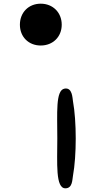

<svg xmlns="http://www.w3.org/2000/svg" viewBox="-20 -1044 510 1042"><path d="M336 -22C374 -23 372 -69 376 -90C396 -200 396 -385 376 -495C373 -512 373 -571 330 -563C281 -554 291 -431 291 -293C291 -159 280 -20 336 -22ZM201 -797C267 -797 315 -844 315 -910C315 -976 267 -1024 201 -1024C135 -1024 88 -976 88 -910C88 -844 135 -797 201 -797Z"/></svg>

Font: Venom Sans
Style: Bd
Weight: 700
Version: Version 1.001